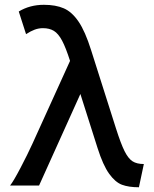

<svg xmlns="http://www.w3.org/2000/svg" viewBox="-20 -772 641 799"><path d="M386.2 -155.3 314.5 -380.9 142.6 0H22Q36.1 -17.6 65.4 -73.5Q94.7 -129.4 114.7 -173.3L271.5 -518.6Q253.9 -573.7 238.3 -603Q222.7 -632.3 204.1 -643.6Q185.5 -654.8 158.7 -654.8Q141.1 -654.8 124.5 -648.7Q107.9 -642.6 88.4 -629.9L58.1 -724.1Q104 -752 162.6 -752Q211.9 -752 245.6 -737.3Q279.3 -722.7 306.9 -682.1Q334.5 -641.6 358.9 -564L462.4 -238.3Q482.9 -173.8 498.3 -143.1Q513.7 -112.3 531.5 -100.8Q549.3 -89.4 578.6 -89.4L558.1 7.3Q515.6 7.3 487.5 -3.2Q459.5 -13.7 434.1 -49.1Q408.7 -84.5 386.2 -155.3Z"/></svg>

Font: Lesson One Medium
Style: Regular
Weight: 500
Designer: But Ko, Victor Gaultney, Annie Olsen, Julie Remington, Don Collingsworth, Eric Hays, Becca Hirsbrunner
Version: Version 1.100